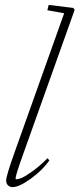

<svg xmlns="http://www.w3.org/2000/svg" viewBox="-20 -745 322 776"><path d="M30.8 11.2Q19.5 11.2 12.2 3.9Q4.9 -3.4 4.9 -15.6Q4.9 -33.7 37.6 -125.5L239.3 -691.4L171.4 -703.6L176.8 -725.1L276.4 -712.9L281.7 -705.1L72.3 -118.2Q43 -36.6 43 -24.4Q43 -20.5 47.4 -20.5Q54.2 -20.5 67.9 -26.1Q81.5 -31.7 110.8 -52.5Q140.1 -73.2 171.9 -105.5L179.7 -96.7Q151.9 -57.1 104.7 -22.9Q57.6 11.2 30.8 11.2Z"/></svg>

Font: Elstob ExtraLight
Style: Italic
Weight: 200
Italic angle: -20°
Designer: Peter S. Baker
Version: Version 1.015